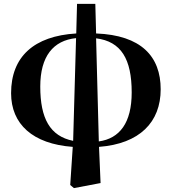

<svg xmlns="http://www.w3.org/2000/svg" viewBox="-20 -737 883 987"><path d="M474 -540C603 -524 657 -433 657 -262C657 -105 595 -25 488 -10ZM356 -13C237 -37 187 -128 187 -292C187 -448 254 -529 371 -541ZM470 -717H376L372 -565C154 -552 37 -445 37 -258C37 -99 148 3 354 18L341 214L360 230L497 204L489 18C698 2 806 -109 806 -278C806 -447 706 -556 474 -565Z"/></svg>

Font: Noto Serif KR Black
Style: Regular
Weight: 900
Version: Version 1.001;PS 1.001;hotconv 16.6.54;makeotf.lib2.5.65590